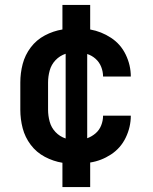

<svg xmlns="http://www.w3.org/2000/svg" viewBox="-20 -653 616 775"><path d="M232 102H344V3Q389 -4 428 -29.5Q467 -55 487.5 -97.5Q508 -140 508 -186H396Q396 -166 388.5 -147Q381 -128 366 -115Q351 -102 332 -95V-435Q351 -429 366 -415.5Q381 -402 388.5 -383Q396 -364 396 -344H508Q508 -390 487.5 -432.5Q467 -475 428 -500.5Q389 -526 344 -534V-633H232V-534Q195 -528 161 -510Q127 -492 104 -461.5Q81 -431 71.5 -394.5Q62 -358 62 -320V-210Q62 -172 71.5 -135.5Q81 -99 104 -68.5Q127 -38 161 -20Q195 -2 232 4ZM245 -94Q221 -102 204 -120Q187 -138 180.5 -162Q174 -186 174 -210V-320Q174 -344 180.5 -368Q187 -392 204 -410Q221 -428 245 -436Z"/></svg>

Font: Iosevka Sparkle Semibold
Style: Regular
Weight: 600
Designer: Belleve Invis
Foundry: Belleve Invis
Version: Version 4.5.0; ttfautohint (v1.8.3)